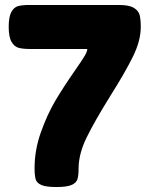

<svg xmlns="http://www.w3.org/2000/svg" viewBox="-20 -752 601 772"><path d="M546 -643Q546 -589 515 -525.5Q484 -462 424 -367Q360 -264 328 -198.5Q296 -133 296 -74Q296 -45 291 -30.5Q286 -16 267 -8Q248 0 207 0Q165 0 146.5 -8Q128 -16 123.5 -31Q119 -46 119 -76Q119 -149 144.5 -220.5Q170 -292 202.5 -347Q235 -402 281 -468Q309 -508 320 -526.5Q331 -545 331 -555H103Q73 -555 55.5 -559.5Q38 -564 26.5 -583.5Q15 -603 15 -644Q15 -684 25.5 -703.5Q36 -723 53 -727.5Q70 -732 98 -732H458Q499 -732 518 -720.5Q537 -709 541.5 -691.5Q546 -674 546 -643Z"/></svg>

Font: Fredoka One
Style: Regular
Weight: 400
Designer: Milena B. Brandão, Ben Nathan
Version: Version 2.000; ttfautohint (v1.5.33-1714) -l 8 -r 50 -G 200 